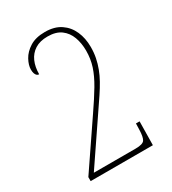

<svg xmlns="http://www.w3.org/2000/svg" viewBox="-177 -819 819 914"><g transform="rotate(-30 232.5 -362.0)"><path d="M49 0V-22L219 -272Q261 -333 288 -378.5Q315 -424 328 -464Q341 -504 341 -549Q341 -590 328.5 -624Q316 -658 288.5 -678.5Q261 -699 215 -699Q173 -699 145.5 -681.5Q118 -664 104.5 -633.5Q91 -603 91 -563Q84 -563 79 -567.5Q74 -572 71 -580.5Q68 -589 68 -602Q68 -626 83.5 -654.5Q99 -683 131.5 -703.5Q164 -724 215 -724Q267 -724 301 -701Q335 -678 352 -639.5Q369 -601 369 -553Q369 -522 363.5 -494.5Q358 -467 348 -440.5Q338 -414 323.5 -388Q309 -362 290 -333.5Q271 -305 249 -273L82 -27H312Q352 -27 361.5 -42Q371 -57 372 -96L373 -130H393L391 0Z"/></g></svg>

Font: Noto Serif Khmer Condensed Thin
Style: Regular
Weight: 250
Width: 3
Designer: Danh Hong and the Monotype Design Team
Foundry: Monotype Imaging Inc.
Version: Version 2.004